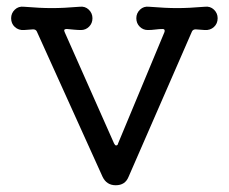

<svg xmlns="http://www.w3.org/2000/svg" viewBox="-20 -531 678 569"><path d="M587 -511Q603 -513 614 -502.5Q625 -492 625 -477Q625 -461 614 -451Q603 -441 587 -442L560 -444Q552 -444 549 -438L361 -7Q351 18 323 18Q296 18 284 -7L89 -438Q86 -444 78 -444L51 -442Q35 -441 24 -451Q13 -461 13 -477Q13 -492 24 -502.5Q35 -513 51 -511Q77 -509 96 -508Q115 -507 134 -507Q152 -507 171.5 -508Q191 -509 216 -511Q232 -513 243 -502.5Q254 -492 254 -477Q254 -462 244 -452Q234 -442 220 -442Q211 -442 200.5 -443Q190 -444 179 -445H177Q167 -445 172 -435L318 -106Q321 -100 324 -100Q329 -100 330 -106L467 -435Q468 -437 468 -440Q468 -445 462 -445Q452 -445 440.5 -443.5Q429 -442 418 -442Q404 -442 394 -452Q384 -462 384 -477Q384 -492 395 -502.5Q406 -513 422 -511Q448 -509 467.5 -508Q487 -507 505 -507Q523 -507 542.5 -508Q562 -509 587 -511Z"/></svg>

Font: Kiwi Maru
Style: Regular
Weight: 400
Designer: Hiroki-Chan
Version: Version 1.100